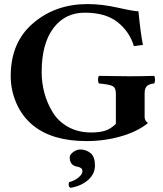

<svg xmlns="http://www.w3.org/2000/svg" viewBox="-20 -678 795 936"><path d="M371.1 50.8Q399.9 50.8 421.4 68.4Q442.9 85.9 442.9 128.9Q442.9 169.9 409.4 199.5Q376 229 323.2 237.8Q310.1 230 316.9 210Q345.7 202.1 363.8 186.5Q381.8 170.9 381.8 157.2Q381.8 151.4 379.9 147.2Q377.9 143.1 373.5 140.6Q369.1 138.2 366.5 137.2Q363.8 136.2 358.4 134.8L353 133.8Q319.8 126.5 319.8 88.9Q319.8 75.7 336.9 63.2Q354 50.8 371.1 50.8ZM407.2 -658.2Q476.1 -658.2 554.4 -640.6Q632.8 -623 654.8 -623Q666 -511.2 676.8 -459L632.8 -453.1Q610.8 -524.9 552.5 -570.6Q494.1 -616.2 393.1 -616.2Q297.9 -616.2 241.2 -542Q183.1 -465.8 183.1 -327.1Q183.1 -273.9 196.5 -224.4Q210 -174.8 237.1 -130.4Q264.2 -85.9 312.5 -59.1Q360.8 -32.2 424.8 -32.2Q465.8 -32.2 492.9 -41Q520 -49.8 544.9 -74.2V-223.1Q544.9 -251 527.3 -259Q509.8 -267.1 462.9 -271Q458 -275.9 458 -290Q458 -304.2 462.9 -308.1Q557.1 -306.2 611.8 -306.2Q670.9 -306.2 731 -308.1Q735.8 -304.2 735.8 -290Q735.8 -275.9 731 -271Q708 -269 696.5 -258.5Q685.1 -248 685.1 -223.1V-106Q685.1 -90.8 701.2 -78.1Q651.4 -37.1 570.8 -13.7Q490.2 9.8 401.9 9.8Q235.8 9.8 142.1 -65.9Q88.9 -108.9 60.5 -173.3Q32.2 -237.8 32.2 -307.1Q32.2 -472.2 142.1 -565.4Q250.5 -658.2 407.2 -658.2Z"/></svg>

Font: Linux Libertine
Style: Bold
Weight: 700
Designer: Philipp H. Poll
Foundry: Philipp H. Poll
Version: Version 5.0.3